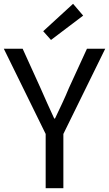

<svg xmlns="http://www.w3.org/2000/svg" viewBox="-21 -989 573 1009"><path d="M219 0H312V-285L532 -733H436L341 -526C319 -472 294 -421 268 -366H264C238 -421 216 -472 192 -526L98 -733H-1L219 -285ZM247 -779 416 -907 363 -969 206 -825Z"/></svg>

Font: Noto Sans Mono CJK SC Regular
Style: Regular
Weight: 400
Designer: Ryoko NISHIZUKA (kana & ideographs); Paul D. Hunt (Latin, Greek & Cyrillic); Wenlong ZHANG (bopomofo); Sandoll Communica
Foundry: Adobe Systems Incorporated
Version: Version 1.005;PS 1.005;hotconv 1.0.96;makeotf.lib2.5.65012